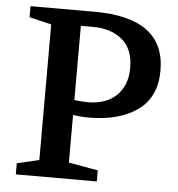

<svg xmlns="http://www.w3.org/2000/svg" viewBox="-51 -748 736 796"><g transform="rotate(5 317.0 -350.0)"><path d="M259 -328Q274 -326 289 -325Q304 -324 318 -324Q352 -324 381.5 -334Q411 -344 432.5 -364Q454 -384 466 -413Q478 -442 478 -481Q478 -559 431.5 -598Q385 -637 310 -637H259ZM44 0V-46L136 -68V-632L44 -654V-700H310Q604 -700 604 -481Q604 -370 527.5 -315.5Q451 -261 326 -261Q291 -261 259 -266V-68L381 -46V0Z"/></g></svg>

Font: Volkhov
Style: Regular
Weight: 400
Designer: Cyreal (www.cyreal.org)
Foundry: Cyreal (www.cyreal.org)
Version: Version 1.010